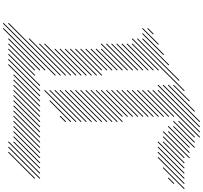

<svg xmlns="http://www.w3.org/2000/svg" viewBox="-58 -1272 1406 1330"><g transform="rotate(90 645.0 -607.0)"><path d="M142.9 40 504.3 -321.4 500 -325.7 138.6 35.7ZM142.9 75.7 504.3 -285.7 500 -290 138.6 71.4ZM178.6 75.7 468.6 -214.3 464.3 -218.6 174.3 71.4ZM250 40 468.6 -178.6 464.3 -182.9 245.7 35.7ZM285.7 40 468.6 -142.9 464.3 -147.1 281.4 35.7ZM321.4 40 504.3 -142.9 500 -147.1 317.1 35.7ZM357.1 40 575.7 -178.6 571.4 -182.9 352.9 35.7ZM392.9 40 611.4 -178.6 607.1 -182.9 388.6 35.7ZM428.6 40 647.1 -178.6 642.9 -182.9 424.3 35.7ZM500 4.3 682.9 -178.6 678.6 -182.9 495.7 0ZM535.7 4.3 718.6 -178.6 714.3 -182.9 531.4 0ZM571.4 4.3 754.3 -178.6 750 -182.9 567.1 0ZM607.1 4.3 790 -178.6 785.7 -182.9 602.9 0ZM642.9 4.3 825.7 -178.6 821.4 -182.9 638.6 0ZM678.6 4.3 861.4 -178.6 857.1 -182.9 674.3 0ZM714.3 4.3 897.1 -178.6 892.9 -182.9 710 0ZM750 4.3 932.9 -178.6 928.6 -182.9 745.7 0ZM785.7 4.3 968.6 -178.6 964.3 -182.9 781.4 0ZM821.4 4.3 1004.3 -178.6 1000 -182.9 817.1 0ZM857.1 4.3 1040 -178.6 1035.7 -182.9 852.9 0ZM892.9 4.3 1075.7 -178.6 1071.4 -182.9 888.6 0ZM928.6 4.3 1111.4 -178.6 1107.1 -182.9 924.3 0ZM964.3 4.3 1147.1 -178.6 1142.9 -182.9 960 0ZM964.3 40 1182.9 -178.6 1178.6 -182.9 960 35.7ZM1000 40 1218.6 -178.6 1214.3 -182.9 995.7 35.7ZM1035.7 40 1218.6 -142.9 1214.3 -147.1 1031.4 35.7ZM250 -102.9 504.3 -357.1 500 -361.4 245.7 -107.1ZM285.7 -174.3 504.3 -392.9 500 -397.1 281.4 -178.6ZM285.7 -210 504.3 -428.6 500 -432.9 281.4 -214.3ZM321.4 -281.4 504.3 -464.3 500 -468.6 317.1 -285.7ZM321.4 -317.1 504.3 -500 500 -504.3 317.1 -321.4ZM321.4 -352.9 504.3 -535.7 500 -540 317.1 -357.1ZM321.4 -388.6 504.3 -571.4 500 -575.7 317.1 -392.9ZM321.4 -424.3 504.3 -607.1 500 -611.4 317.1 -428.6ZM321.4 -460 468.6 -607.1 464.3 -611.4 317.1 -464.3ZM321.4 -495.7 468.6 -642.9 464.3 -647.1 317.1 -500ZM321.4 -531.4 468.6 -678.6 464.3 -682.9 317.1 -535.7ZM321.4 -567.1 468.6 -714.3 464.3 -718.6 317.1 -571.4ZM285.7 -602.9 468.6 -785.7 464.3 -790 281.4 -607.1ZM285.7 -638.6 468.6 -821.4 464.3 -825.7 281.4 -642.9ZM285.7 -674.3 468.6 -857.1 464.3 -861.4 281.4 -678.6ZM285.7 -710 468.6 -892.9 464.3 -897.1 281.4 -714.3ZM285.7 -745.7 468.6 -928.6 464.3 -932.9 281.4 -750ZM285.7 -781.4 468.6 -964.3 464.3 -968.6 281.4 -785.7ZM285.7 -817.1 468.6 -1000 464.3 -1004.3 281.4 -821.4ZM250 -817.1 611.4 -1178.6 607.1 -1182.9 245.7 -821.4ZM250 -852.9 540 -1142.9 535.7 -1147.1 245.7 -857.1ZM321.4 -602.9 468.6 -750 464.3 -754.3 317.1 -607.1ZM178.6 -924.3 218.6 -964.3 214.3 -968.6 174.3 -928.6ZM178.6 -888.6 290 -1000 285.7 -1004.3 174.3 -892.9ZM214.3 -888.6 361.4 -1035.7 357.1 -1040 210 -892.9ZM250 -888.6 432.9 -1071.4 428.6 -1075.7 245.7 -892.9ZM571.4 -1102.9 682.9 -1214.3 678.6 -1218.6 567.1 -1107.1ZM571.4 -1067.1 754.3 -1250 750 -1254.3 567.1 -1071.4ZM571.4 -1031.4 825.7 -1285.7 821.4 -1290 567.1 -1035.7ZM571.4 -995.7 861.4 -1285.7 857.1 -1290 567.1 -1000ZM607.1 -995.7 897.1 -1285.7 892.9 -1290 602.9 -1000ZM607.1 -960 932.9 -1285.7 928.6 -1290 602.9 -964.3ZM607.1 -924.3 790 -1107.1 785.7 -1111.4 602.9 -928.6ZM607.1 -888.6 790 -1071.4 785.7 -1075.7 602.9 -892.9ZM607.1 -852.9 790 -1035.7 785.7 -1040 602.9 -857.1ZM607.1 -817.1 790 -1000 785.7 -1004.3 602.9 -821.4ZM607.1 -781.4 790 -964.3 785.7 -968.6 602.9 -785.7ZM607.1 -745.7 790 -928.6 785.7 -932.9 602.9 -750ZM607.1 -710 790 -892.9 785.7 -897.1 602.9 -714.3ZM607.1 -674.3 790 -857.1 785.7 -861.4 602.9 -678.6ZM607.1 -638.6 790 -821.4 785.7 -825.7 602.9 -642.9ZM607.1 -602.9 790 -785.7 785.7 -790 602.9 -607.1ZM607.1 -567.1 790 -750 785.7 -754.3 602.9 -571.4ZM607.1 -531.4 825.7 -750 821.4 -754.3 602.9 -535.7ZM607.1 -495.7 825.7 -714.3 821.4 -718.6 602.9 -500ZM607.1 -460 825.7 -678.6 821.4 -682.9 602.9 -464.3ZM607.1 -424.3 825.7 -642.9 821.4 -647.1 602.9 -428.6ZM607.1 -388.6 825.7 -607.1 821.4 -611.4 602.9 -392.9ZM607.1 -352.9 825.7 -571.4 821.4 -575.7 602.9 -357.1ZM607.1 -317.1 825.7 -535.7 821.4 -540 602.9 -321.4ZM607.1 -281.4 825.7 -500 821.4 -504.3 602.9 -285.7ZM607.1 -245.7 825.7 -464.3 821.4 -468.6 602.9 -250ZM607.1 -210 825.7 -428.6 821.4 -432.9 602.9 -214.3ZM678.6 -245.7 825.7 -392.9 821.4 -397.1 674.3 -250ZM785.7 -317.1 825.7 -357.1 821.4 -361.4 781.4 -321.4ZM821.4 -1138.6 932.9 -1250 928.6 -1254.3 817.1 -1142.9ZM821.4 -1102.9 968.6 -1250 964.3 -1254.3 817.1 -1107.1ZM857.1 -1102.9 1004.3 -1250 1000 -1254.3 852.9 -1107.1ZM857.1 -1067.1 1004.3 -1214.3 1000 -1218.6 852.9 -1071.4ZM892.9 -1067.1 1040 -1214.3 1035.7 -1218.6 888.6 -1071.4ZM892.9 -1031.4 1075.7 -1214.3 1071.4 -1218.6 888.6 -1035.7ZM928.6 -1031.4 1075.7 -1178.6 1071.4 -1182.9 924.3 -1035.7ZM964.3 -1031.4 1111.4 -1178.6 1107.1 -1182.9 960 -1035.7ZM964.3 -995.7 1147.1 -1178.6 1142.9 -1182.9 960 -1000ZM1000 -995.7 1182.9 -1178.6 1178.6 -1182.9 995.7 -1000ZM1035.7 -995.7 1218.6 -1178.6 1214.3 -1182.9 1031.4 -1000ZM1071.4 -995.7 1254.3 -1178.6 1250 -1182.9 1067.1 -1000ZM1142.9 -1031.4 1290 -1178.6 1285.7 -1182.9 1138.6 -1035.7ZM1214.3 -1067.1 1254.3 -1107.1 1250 -1111.4 1210 -1071.4Z"/></g></svg>

Font: Gossip High Needlepoint
Style: Regular
Weight: 100
Width: 7
Designer: Deborah Khodanovich
Version: Version 1.001;Glyphs 3.3.1 (3343)